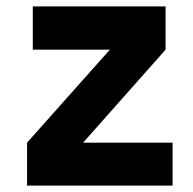

<svg xmlns="http://www.w3.org/2000/svg" viewBox="-20 -583 605 603"><path d="M522 -135V0H65V-135L325 -427H83V-563H500V-427L241 -135Z"/></svg>

Font: Biryani ExtraBold
Style: Regular
Weight: 800
Designer: Dan Reynolds and Mathieu Reguer
Foundry: Dan Reynolds and Mathieu Reguer
Version: Version 1.004; ttfautohint (v1.1) -l 5 -r 5 -G 72 -x 0 -D la